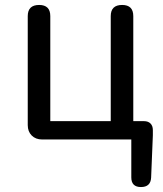

<svg xmlns="http://www.w3.org/2000/svg" viewBox="-20 -563 659 775"><path d="M549 192Q510 192 510 153V0H301H150Q124 0 108 -16Q92 -32 92 -58V-498Q92 -543 138 -543Q183 -543 183 -498V-74H427V-498Q427 -543 473 -543Q518 -543 518 -498V-74H561Q578 -74 587.5 -64.5Q597 -55 597 -38V-17L590 154Q588 192 549 192Z"/></svg>

Font: GenSenRounded TW R
Style: Regular
Weight: 400
Version: Version 1.501;PS 1;hotconv 16.6.51;makeotf.lib2.5.65220